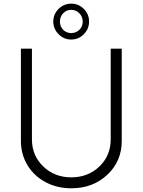

<svg xmlns="http://www.w3.org/2000/svg" viewBox="-20 -1015 776 1045"><path d="M270 -897.5Q270 -937.5 298.6 -966.3Q327.1 -995.1 367.7 -995.1Q407.7 -995.1 436.3 -966.6Q464.8 -938 464.8 -897.5Q464.8 -857.9 436.3 -828.9Q407.7 -799.8 367.7 -799.8Q327.6 -799.8 298.8 -828.9Q270 -857.9 270 -897.5ZM323.7 -853Q341.3 -835 367.7 -835Q394 -835 412.1 -853Q430.2 -871.1 430.2 -897.5Q430.2 -923.8 412.1 -942.6Q394 -961.4 367.7 -961.4Q341.3 -961.4 323.7 -942.6Q306.2 -923.8 306.2 -897.5Q306.2 -871.1 323.7 -853ZM367.7 9.8Q290.5 9.8 227.8 -23.7Q165 -57.1 129.4 -116.2Q93.8 -175.3 93.8 -247.6V-750H153.8V-256.3Q153.8 -168.5 215.3 -109.1Q276.9 -49.8 367.7 -49.8Q459.5 -49.8 521 -108.9Q582.5 -168 582.5 -256.3V-750H642.6V-247.6Q642.6 -137.7 564.2 -64Q485.8 9.8 367.7 9.8Z"/></svg>

Font: Now Alt Light
Style: Regular
Weight: 300
Designer: Alfredo Marco Pradil
Foundry: Alfredo Marco Pradil
Version: Version 1.002;PS 001.002;hotconv 1.0.88;makeotf.lib2.5.64775